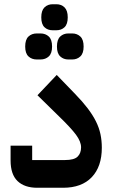

<svg xmlns="http://www.w3.org/2000/svg" viewBox="-20 -887 538 907"><path d="M156 0Q96 0 63 -31.5Q30 -63 30 -129V-199H132V-131H288Q330 -131 346.5 -147Q363 -163 363 -191Q363 -218 339 -250.5Q315 -283 258 -338L157 -437L248 -533L335 -443Q370 -407 394 -375.5Q418 -344 433 -314Q448 -284 454.5 -253.5Q461 -223 461 -189Q461 -100 413.5 -50Q366 0 278 0ZM303 -606Q280 -606 264.5 -620.5Q249 -635 249 -667Q249 -700 264.5 -714.5Q280 -729 303 -729H321Q344 -729 359.5 -714.5Q375 -700 375 -667Q375 -635 359.5 -620.5Q344 -606 321 -606ZM154 -606Q130 -606 114.5 -620.5Q99 -635 99 -667Q99 -700 114.5 -714.5Q130 -729 154 -729H171Q195 -729 210.5 -714.5Q226 -700 226 -667Q226 -635 210.5 -620.5Q195 -606 171 -606ZM229 -744Q205 -744 190 -758.5Q175 -773 175 -805Q175 -837 190 -852Q205 -867 229 -867H246Q270 -867 285 -852Q300 -837 300 -805Q300 -773 285 -758.5Q270 -744 246 -744Z"/></svg>

Font: IBM Plex Arabic SemiBold
Style: Regular
Weight: 600
Designer: Mike Abbink, Paul van der Laan, Pieter van Rosmalen, Wael Morcos, Khajak Apelian
Foundry: Bold Monday
Version: Version 1.0